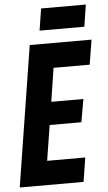

<svg xmlns="http://www.w3.org/2000/svg" viewBox="-68 -914 537 953"><g transform="rotate(-5 200.5 -438.0)"><path d="M-9 0 102 -700H410L390 -577H210L184 -410H344L324 -296H166L138 -120H328L309 0ZM157 -767 174 -876H397L380 -767Z"/></g></svg>

Font: Georama Condensed
Style: Bold Italic
Weight: 700
Width: 3
Italic angle: -9°
Designer: Jean-Baptiste Levee
Foundry: Production Type
Version: Version 1.000